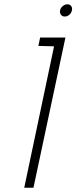

<svg xmlns="http://www.w3.org/2000/svg" viewBox="-20 -875 356 895"><path d="M294 -855Q283 -855 272.5 -846.5Q262 -838 260 -826Q258 -815 264 -806.5Q270 -798 282 -798Q294 -798 303.5 -806.5Q313 -815 315 -826Q318 -838 312 -846.5Q306 -855 294 -855ZM159 -661 232 -659 93 0H136L285 -700H167Z"/></svg>

Font: Advent Pro Light
Style: Italic
Weight: 300
Italic angle: -12°
Version: Version 3.000